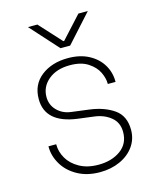

<svg xmlns="http://www.w3.org/2000/svg" viewBox="-111 -804 720 886"><g transform="rotate(-15 249.0 -361.5)"><path d="M57 -169V-172H94V-170Q94 -136 112.5 -104Q131 -72 168.5 -51Q206 -30 259 -30Q322 -30 364.5 -60.5Q407 -91 407 -147Q407 -192 375.5 -218Q344 -244 298 -250L220 -260Q70 -280 70 -394Q70 -463 120.5 -502.5Q171 -542 249 -542Q306 -542 347.5 -520Q389 -498 411 -461.5Q433 -425 433 -382V-379H396V-381Q396 -407 382 -436Q368 -465 335 -486.5Q302 -508 249 -508Q185 -508 146 -475.5Q107 -443 107 -394Q107 -356 133 -329.5Q159 -303 199 -298L284 -287Q353 -278 399 -246Q445 -214 445 -147Q445 -103 420.5 -68.5Q396 -34 353 -14.5Q310 5 257 5Q196 5 150.5 -20Q105 -45 81 -85.5Q57 -126 57 -169ZM153 -728 249 -623H253L349 -728H394L274 -595H228L108 -728Z"/></g></svg>

Font: Be Vietnam Thin
Style: Regular
Weight: 100
Designer: Gabriel Lam
Foundry: TypeRant
Version: Version 4.000